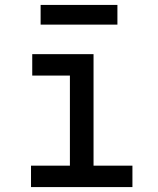

<svg xmlns="http://www.w3.org/2000/svg" viewBox="-20 -760 640 780"><path d="M106 0H518V-87H360V-540H111V-453H264V-87H106ZM145 -660H457V-740H145Z"/></svg>

Font: CommitMono
Style: 500Regular
Weight: 500
Monospace: yes
Designer: Eigil Nikolajsen
Foundry: Eigil Nikolajsen
Version: Version 1.143